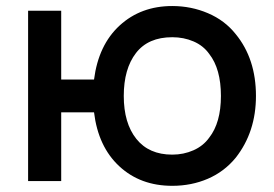

<svg xmlns="http://www.w3.org/2000/svg" viewBox="-20 -598 906 634"><path d="M758.3 -485.4Q825.2 -403.8 825.2 -281.2Q825.2 -162.1 758.3 -77.1Q720.7 -31.2 666.5 -7.8Q612.3 15.6 548.8 15.6Q443.4 15.6 373.8 -49.1Q304.2 -113.8 290.5 -227.1H182.1V0H72.8V-562.5H182.1V-335.4H290.5Q305.2 -449.7 375.2 -513.9Q445.3 -578.1 548.8 -578.1Q611.3 -578.1 666.7 -554.4Q722.2 -530.8 758.3 -485.4ZM670.9 -143.6Q709.5 -192.9 709.5 -281.2Q709.5 -370.6 670.9 -419.9Q651.4 -447.3 619.1 -461.2Q586.9 -475.1 548.8 -475.1Q469.2 -475.1 429 -422.9Q388.7 -370.6 388.7 -281.2Q388.7 -191.4 430.2 -139.4Q471.7 -87.4 548.8 -87.4Q586.4 -87.4 618.9 -101.8Q651.4 -116.2 670.9 -143.6Z"/></svg>

Font: Manrope3 Semibold
Style: Regular
Weight: 600
Width: 4
Designer: Mikhail Sharanda
Foundry: Mikhail Sharanda
Version: Version 3.000;PS 003.000;hotconv 1.0.88;makeotf.lib2.5.64775